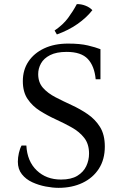

<svg xmlns="http://www.w3.org/2000/svg" viewBox="-20 -890 589 925"><path d="M262 15Q234 15 200 8.5Q166 2 135.5 -12Q105 -26 85.5 -50.5Q66 -75 66 -111Q66 -131 71 -153Q76 -175 84 -189H107Q111 -113 157 -69Q203 -25 274 -25Q323 -25 352.5 -43Q382 -61 395.5 -89.5Q409 -118 409 -150Q409 -196 386 -225.5Q363 -255 326.5 -275.5Q290 -296 249.5 -314.5Q209 -333 172.5 -356Q136 -379 113 -413Q90 -447 90 -499Q90 -553 117 -593.5Q144 -634 193 -657Q242 -680 308 -680Q366 -680 403.5 -671Q441 -662 464 -653V-508H441Q435 -572 403 -606Q371 -640 301 -640Q252 -640 221.5 -624.5Q191 -609 177.5 -584.5Q164 -560 164 -533Q164 -493 187 -467Q210 -441 246.5 -422Q283 -403 324.5 -384Q366 -365 402.5 -340Q439 -315 462 -278Q485 -241 485 -184Q485 -122 456.5 -77.5Q428 -33 377.5 -9Q327 15 262 15ZM350 -870Q370 -871 391 -863Q412 -855 425 -841Q397 -805 353.5 -774.5Q310 -744 254 -724L243 -743Q284 -771 308 -803.5Q332 -836 350 -870Z"/></svg>

Font: Bona Nova
Style: Regular
Weight: 400
Designer: Mateusz Machalski
Foundry: Capitalics
Version: Version 4.001; ttfautohint (v1.8.3)